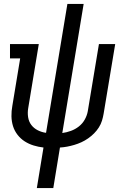

<svg xmlns="http://www.w3.org/2000/svg" viewBox="-20 -755 640 980"><path d="M168 205 202 -2Q176 -5 151.5 -12.5Q127 -20 106 -33.5Q85 -47 69.5 -67Q54 -87 46.5 -111Q39 -135 38.5 -161.5Q38 -188 43 -215L83 -457H31V-530H178L124 -203Q120 -180 123.5 -157Q127 -134 140 -117Q153 -100 173 -90Q193 -80 215 -77L324 -735H407L298 -76Q320 -79 342 -87Q364 -95 382.5 -109.5Q401 -124 412.5 -144.5Q424 -165 428 -187L485 -530H568L509 -175Q506 -157 500.5 -139Q495 -121 484.5 -104.5Q474 -88 460 -74Q446 -60 429.5 -48.5Q413 -37 395.5 -29Q378 -21 359.5 -15.5Q341 -10 322.5 -6.5Q304 -3 286 -2L252 205Z"/></svg>

Font: Iosevka Slab Extended Oblique
Style: Regular
Weight: 400
Width: 7
Italic angle: -9°
Monospace: yes
Designer: Belleve Invis
Foundry: Belleve Invis
Version: Version 11.1.0; ttfautohint (v1.8.3)